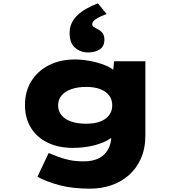

<svg xmlns="http://www.w3.org/2000/svg" viewBox="-20 -903 1086 1153"><path d="M521 230Q414 230 334.5 208.5Q255 187 205 158L272 16Q296 25 325.5 37Q355 49 394 57.5Q433 66 485 66Q535 66 572 48Q609 30 629 -5.5Q649 -41 649 -95V-135L694 -131Q684 -99 645 -72.5Q606 -46 547 -30.5Q488 -15 417 -15Q331 -15 266 -46.5Q201 -78 165.5 -136Q130 -194 130 -272Q130 -354 168 -415.5Q206 -477 274 -511.5Q342 -546 432 -546Q455 -546 488 -542Q521 -538 556.5 -529Q592 -520 623 -506Q654 -492 674 -472Q694 -452 695 -426L654 -417L665 -535H853V-92Q853 -10 825.5 50.5Q798 111 751.5 151Q705 191 645.5 210.5Q586 230 521 230ZM498 -160Q547 -160 581.5 -173Q616 -186 635 -211Q654 -236 654 -270Q654 -305 635.5 -329.5Q617 -354 582.5 -367.5Q548 -381 498 -381Q446 -381 408 -367.5Q370 -354 349.5 -329.5Q329 -305 329 -270Q329 -236 349.5 -211Q370 -186 408 -173Q446 -160 498 -160ZM510 -588Q463 -588 430.5 -616.5Q398 -645 398 -705Q398 -736 409.5 -762Q421 -788 443.5 -810Q466 -832 497.5 -850Q529 -868 568 -883L620 -819Q607 -814 586.5 -805Q566 -796 550 -784Q534 -772 534 -757Q534 -747 541.5 -742Q549 -737 562 -730Q585 -719 596 -704Q607 -689 607 -665Q607 -625 579 -606.5Q551 -588 510 -588Z"/></svg>

Font: Lexend Zetta Black
Style: Regular
Weight: 900
Designer: Bonnie Shaver-Troup, Thomas Jockin
Foundry: Lexend
Version: Version 1.007